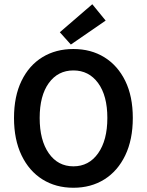

<svg xmlns="http://www.w3.org/2000/svg" viewBox="-20 -874 693 905"><path d="M326 11Q243 11 180 -28.5Q117 -68 81.5 -142Q46 -216 46 -318Q46 -420 81.5 -493Q117 -566 180 -604.5Q243 -643 326 -643Q409 -643 472 -604Q535 -565 570.5 -492.5Q606 -420 606 -318Q606 -216 570.5 -142Q535 -68 472 -28.5Q409 11 326 11ZM326 -90Q399 -90 442.5 -151.5Q486 -213 486 -318Q486 -423 442.5 -482.5Q399 -542 326 -542Q253 -542 210 -482.5Q167 -423 167 -318Q167 -213 210 -151.5Q253 -90 326 -90ZM314 -664 262 -722 415 -854 478 -777Z"/></svg>

Font: Narnoor SemiBold
Style: Regular
Weight: 600
Designer: S. Sridhar Murthy
Foundry: SIL International
Version: Version 3.000